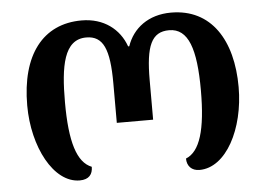

<svg xmlns="http://www.w3.org/2000/svg" viewBox="-44 -606 934 674"><g transform="rotate(-5 422.5 -269.5)"><path d="M211 10C244 10 257 -8 257 -34C206 -54 183 -128 183 -268C183 -394 198 -488 277 -488C337 -488 358 -440 358 -319V-180H486V-319C486 -440 507 -488 569 -488C637 -488 662 -414 662 -268C662 -129 639 -54 589 -34C589 -8 605 10 633 10C727 10 795 -121 795 -268C795 -433 723 -549 581 -549C501 -549 446 -506 425 -444H421C399 -506 344 -549 266 -549C129 -549 50 -446 50 -268C50 -122 119 10 211 10Z"/></g></svg>

Font: Noto Serif Georgian SemiBold
Style: Regular
Weight: 600
Designer: Monotype Design Team, Akaki Razmadze
Foundry: Google LLC
Version: Version 2.003